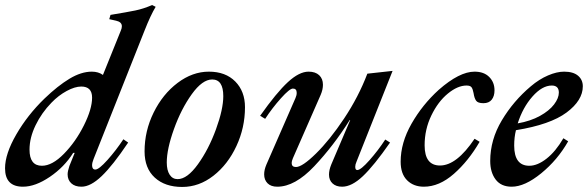

<svg xmlns="http://www.w3.org/2000/svg" viewBox="-32 -732 2330 761"><path d="M-12 -65Q-12 -122 32.5 -199Q77 -276 144 -341Q197 -392 243.5 -420Q290 -448 332 -448Q358 -448 376 -435L447 -611Q451 -620 451 -628Q451 -645 428 -650L401 -656L406 -673Q473 -684 504.5 -690.5Q536 -697 571 -712L585 -705Q565 -672 541 -611L339 -102Q333 -87 333 -77Q333 -60 346 -60Q360 -60 394 -98Q428 -136 457 -180L476 -167Q415 -76 371 -34Q327 8 291 8Q265 8 250.5 -5.5Q236 -19 236 -41Q236 -53 243 -74L264 -126H258Q223 -70 165.5 -31Q108 8 59 8Q-12 8 -12 -65ZM333 -345Q333 -389 290 -389Q265 -389 232.5 -371.5Q200 -354 172 -325Q133 -285 109 -235.5Q85 -186 85 -139Q85 -75 134 -75Q175 -75 221.5 -122.5Q268 -170 300.5 -235Q333 -300 333 -345Z M541 -132Q541 -213 577 -286Q613 -359 672 -403.5Q731 -448 796 -448Q862 -448 900.5 -409Q939 -370 939 -307Q939 -226 905 -153Q871 -80 814 -35.5Q757 9 690 9Q622 9 581.5 -28Q541 -65 541 -132ZM853 -351Q853 -417 809 -417Q770 -417 728 -358.5Q686 -300 657.5 -220.5Q629 -141 629 -88Q629 -57 640.5 -39.5Q652 -22 672 -22Q710 -22 752.5 -81Q795 -140 824 -219.5Q853 -299 853 -351Z M1015 -41Q1015 -59 1024 -80L1139 -343Q1144 -354 1144 -364Q1144 -381 1129 -381Q1116 -381 1081.5 -342.5Q1047 -304 1019 -261L999 -273Q1064 -365 1109 -406.5Q1154 -448 1191 -448Q1218 -448 1233 -434Q1248 -420 1248 -396Q1248 -377 1239 -356L1129 -105Q1124 -93 1124 -86Q1124 -70 1141 -70Q1166 -70 1220.5 -123.5Q1275 -177 1332 -262.5Q1389 -348 1424 -440L1524 -451L1381 -91Q1376 -80 1376 -71Q1376 -58 1384 -58Q1398 -58 1432.5 -97Q1467 -136 1495 -179L1514 -167Q1450 -75 1406 -33.5Q1362 8 1324 8Q1300 8 1286 -5Q1272 -18 1272 -40Q1272 -58 1281 -80L1356 -256H1354Q1290 -154 1213.5 -73Q1137 8 1067 8Q1042 8 1028.5 -5.5Q1015 -19 1015 -41Z M1556 -91Q1556 -166 1599 -241.5Q1642 -317 1707 -376Q1789 -448 1849 -448Q1886 -448 1907 -427Q1928 -406 1928 -374Q1928 -351 1917 -337Q1906 -323 1884 -323Q1862 -323 1855 -333Q1848 -343 1845 -363Q1842 -379 1837 -386Q1832 -393 1817 -393Q1782 -393 1743 -361Q1704 -329 1677.5 -274Q1651 -219 1651 -156Q1651 -76 1712 -76Q1778 -76 1849 -182L1869 -170Q1825 -94 1767 -43Q1709 8 1648 8Q1607 8 1581.5 -17.5Q1556 -43 1556 -91Z M2013 -216Q2006 -188 2006 -155Q2006 -75 2066 -75Q2098 -75 2134 -103Q2170 -131 2201 -184L2220 -172Q2178 -98 2113 -45Q2048 8 1996 8Q1954 8 1932.5 -20.5Q1911 -49 1911 -94Q1911 -178 1957 -255Q2003 -332 2072 -390Q2105 -418 2140 -433Q2175 -448 2204 -448Q2240 -448 2259 -432Q2278 -416 2278 -390Q2278 -334 2213.5 -286Q2149 -238 2013 -216ZM2020 -243Q2071 -252 2108 -272.5Q2145 -293 2164 -318Q2183 -343 2183 -365Q2183 -393 2155 -393Q2117 -393 2078.5 -349.5Q2040 -306 2020 -243Z"/></svg>

Font: Ibarra Real Nova SemiBold
Style: Italic
Weight: 600
Italic angle: -22°
Designer: Jose Maria Ribagorda & Octavio Pardo
Foundry: Octavio Pardo
Version: Version 1.014